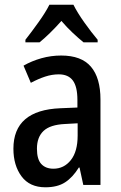

<svg xmlns="http://www.w3.org/2000/svg" viewBox="-20 -786 514 816"><path d="M240 -550Q326 -550 366.5 -502.5Q407 -455 407 -363V0H334L318 -74H315Q289 -32 256.5 -11Q224 10 173 10Q106 10 71.5 -36.5Q37 -83 37 -154Q37 -318 237 -326L309 -329V-361Q309 -418 289.5 -444Q270 -470 230 -470Q201 -470 172 -460.5Q143 -451 111 -434L80 -507Q115 -527 156 -538.5Q197 -550 240 -550ZM256 -259Q193 -256 165 -229.5Q137 -203 137 -154Q137 -109 155.5 -89Q174 -69 207 -69Q252 -69 281 -105.5Q310 -142 310 -210V-262ZM292 -766Q309 -732 338.5 -690.5Q368 -649 395 -617V-606H335Q313 -624 288.5 -647Q264 -670 241 -697Q217 -670 192.5 -646Q168 -622 148 -606H88V-617Q114 -650 144 -692Q174 -734 190 -766Z"/></svg>

Font: Noto Sans Gurmukhi Condensed Medium
Style: Regular
Weight: 500
Width: 3
Designer: Jelle Bosma - Monotype Design Team
Foundry: Monotype Imaging Inc.
Version: Version 2.004; ttfautohint (v1.8.4.7-5d5b)